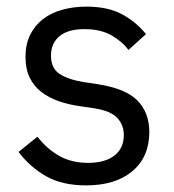

<svg xmlns="http://www.w3.org/2000/svg" viewBox="-20 -548 527 580"><path d="M240 12Q168 12 119.5 -15.5Q71 -43 36 -89L93 -135Q123 -97 160 -76.5Q197 -56 246 -56Q297 -56 325.5 -78Q354 -100 354 -140Q354 -170 334.5 -191.5Q315 -213 264 -221L223 -227Q187 -232 157 -242.5Q127 -253 104.5 -270.5Q82 -288 69.5 -314Q57 -340 57 -376Q57 -414 71 -442.5Q85 -471 109.5 -490Q134 -509 168 -518.5Q202 -528 241 -528Q304 -528 346.5 -506Q389 -484 421 -445L368 -397Q351 -421 318 -440.5Q285 -460 235 -460Q185 -460 159.5 -438.5Q134 -417 134 -380Q134 -342 159.5 -325Q185 -308 233 -300L273 -294Q359 -281 395 -244.5Q431 -208 431 -149Q431 -74 380 -31Q329 12 240 12Z"/></svg>

Font: IBM Plex Sans Hebrew
Style: Regular
Weight: 400
Designer: Mike Abbink, Paul van der Laan, Pieter van Rosmalen, Yanek Iontef
Foundry: Bold Monday
Version: Version 1.2